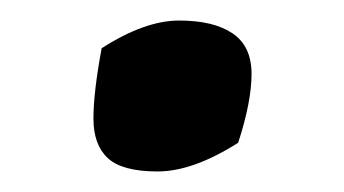

<svg xmlns="http://www.w3.org/2000/svg" viewBox="-20 -485 335 187"><path d="M212 -346Q168 -318 133.5 -318Q99 -318 85 -331Q71 -344 71 -369.5Q71 -395 79 -438Q121 -465 154.5 -465Q188 -465 206.5 -452.5Q225 -440 225 -413Q225 -386 212 -346Z"/></svg>

Font: Paprika
Style: Regular
Weight: 400
Designer: Eduardo Rodriguez Tunni
Foundry: Eduardo Rodriguez Tunni
Version: Version 1.001